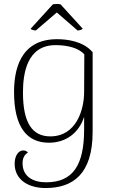

<svg xmlns="http://www.w3.org/2000/svg" viewBox="-20 -712 571 970"><path d="M161 -558 267 -649 372 -558C379 -558 393 -561 398 -567L286 -690C274 -693 259 -692 247 -690L135 -567C137 -561 155 -558 161 -558ZM210 238C348 238 448 168 448 -46V-448C401 -504 319 -514 268 -514C76 -514 51 -349 51 -247C51 -70 116 9 227 9C314 9 379 -41 405 -122V-58C405 123 348 209 213 209C150 209 94 182 94 113C94 89 102 70 121 59C116 52 108 48 97 48C74 48 54 74 54 115C54 198 126 238 210 238ZM234 -23C144 -23 96 -90 96 -244C96 -339 115 -484 261 -484C322 -484 379 -469 406 -437L405 -247C405 -160 367 -23 234 -23Z"/></svg>

Font: Arima Koshi ExtraLight
Style: Regular
Weight: 275
Designer: Joana Correia and Natanael Gama
Foundry: NDISCOVER
Version: Version 1.019;PS 001.019;hotconv 1.0.88;makeotf.lib2.5.64775